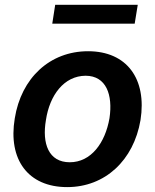

<svg xmlns="http://www.w3.org/2000/svg" viewBox="-20 -765 644 796"><path d="M208.8 -745 196.7 -666.9H538.4L551.1 -745ZM258.5 10.7C415.5 10.7 534.1 -100.1 562.5 -267C589.5 -438.2 505.7 -552.6 345.2 -552.6C186.4 -552.6 67.8 -441.4 41.2 -274.1C12.8 -103.7 96.2 10.7 258.5 10.7ZM269.2 -92.3C181.8 -92.3 153.4 -169.4 170.5 -267.8C185.7 -369.3 244.7 -450.6 335.2 -451C420.1 -450.6 448.5 -372.5 433.9 -274.9C416.2 -172.6 357.6 -92.3 269.2 -92.3Z"/></svg>

Font: Riot Sans 2.0
Style: Bold Italic
Weight: 600
Italic angle: -9.39999°
Designer: Rasmus Andersson
Foundry: rsms
Version: Version 3.006;hotconv 1.0.109;makeotfexe 2.5.65596